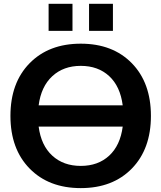

<svg xmlns="http://www.w3.org/2000/svg" viewBox="-20 -967 838 997"><path d="M133.8 -91.8Q34.2 -193.4 34.2 -365.2Q34.2 -537.1 133.8 -638.7Q233.4 -740.2 399.4 -740.2Q565.4 -740.2 664.6 -638.7Q763.7 -537.1 763.7 -365.2Q763.7 -193.4 664.6 -91.8Q565.4 9.8 399.4 9.8Q233.4 9.8 133.8 -91.8ZM180.7 -309.6Q193.4 -211.9 251.5 -158.7Q309.6 -105.5 399.4 -105.5Q489.3 -105.5 546.9 -158.7Q604.5 -211.9 617.2 -309.6ZM180.7 -419.9H617.2Q604.5 -518.6 546.9 -571.8Q489.3 -625 399.4 -625Q309.6 -625 251.5 -571.3Q193.4 -517.6 180.7 -419.9ZM232.4 -806.6V-947.3H356.4V-806.6ZM442.4 -806.6V-947.3H566.4V-806.6Z"/></svg>

Font: GenEi M Gothic v2 Bold
Style: Regular
Weight: 700
Version: Version 2.0